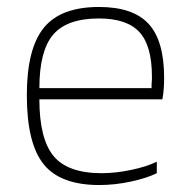

<svg xmlns="http://www.w3.org/2000/svg" viewBox="-20 -524 542 551"><path d="M430 -60V-27Q402 -13 356 -3Q310 7 265 7Q153 7 105 -53Q57 -113 57 -251Q57 -384 105.5 -444Q154 -504 264 -504Q362 -504 406.5 -455.5Q451 -407 451 -301Q451 -286 450 -270.5Q449 -255 446 -239H93Q93 -126 133.5 -76.5Q174 -27 272 -27Q312 -27 357 -36.5Q402 -46 430 -60ZM416 -304Q416 -393 380 -432Q344 -471 264 -471Q172 -471 132.5 -424.5Q93 -378 93 -271H415Q415 -273 415 -275.5Q415 -278 415 -283Q416 -291 416 -295.5Q416 -300 416 -304Z"/></svg>

Font: Blinker ExtraLight
Style: Regular
Weight: 200
Designer: Juergen Huber
Foundry: supertype
Version: Version 1.017;hotconv 1.0.117;makeotfexe 2.5.65602